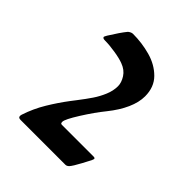

<svg xmlns="http://www.w3.org/2000/svg" viewBox="-174 -735 848 848"><g transform="rotate(45 249.5 -311.0)"><path d="M202.1 -237.3Q229.5 -272.9 246.3 -297.9Q263.2 -322.8 275.6 -352.3Q288.1 -381.8 288.1 -410.6Q288.1 -433.1 272.7 -457.3Q257.3 -481.4 226.6 -492.7Q205.6 -501 169.2 -506.8Q132.8 -512.7 104.5 -512.7Q89.4 -512.7 89.4 -521Q89.4 -522.5 96.2 -534.7Q128.4 -586.4 147.9 -609.9Q150.9 -613.8 158 -617.4Q165 -621.1 171.4 -621.1Q227.5 -621.1 280.5 -606.4Q333.5 -591.8 368.9 -556.4Q404.3 -521 404.3 -463.4Q404.3 -426.3 385.5 -384Q366.7 -341.8 331.1 -297.4Q297.4 -255.9 261.2 -198.5Q225.1 -141.1 225.1 -126Q225.1 -119.6 226.8 -117.2Q228.5 -114.7 233.9 -114.7H431.6Q440.9 -114.7 440.9 -108.4Q440.9 -106.9 437 -97.7L428.2 -81.1Q426.3 -77.1 416.5 -58.8Q406.7 -40.5 398.4 -27.1Q390.1 -13.7 385.3 -8.8Q377.4 -1 369.1 -1H89.4Q81.5 -1 78.1 -3.7Q74.7 -6.3 74.7 -11.7Q74.7 -16.1 76.2 -21Q94.2 -75.7 123.3 -123.8Q152.3 -171.9 184.1 -213.9Q195.8 -229.5 202.1 -237.3Z"/></g></svg>

Font: David Libre Medium
Style: Regular
Weight: 500
Version: Version 1.000